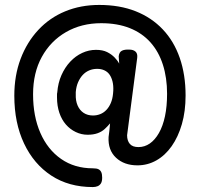

<svg xmlns="http://www.w3.org/2000/svg" viewBox="-20 -617 810 778"><path d="M356 141Q259 141 188 94.5Q117 48 77.5 -35.5Q38 -119 38 -229Q38 -311 63.5 -378.5Q89 -446 135 -495.5Q181 -545 244 -571Q307 -597 382 -597Q465 -597 529.5 -571.5Q594 -546 639.5 -498Q685 -450 708.5 -382Q732 -314 732 -230Q732 -166 717 -114Q702 -62 675.5 -24.5Q649 13 613.5 33Q578 53 537 53Q483 53 450 22Q417 -9 420 -62Q422 -76 423.5 -90Q425 -104 426 -117Q416 -105 404 -94Q392 -83 375 -77Q358 -71 335 -71Q310 -71 287 -82Q264 -93 247 -112.5Q230 -132 220.5 -160Q211 -188 211 -222Q211 -229 211 -234Q211 -239 212 -242Q215 -281 229 -312.5Q243 -344 264.5 -367Q286 -390 313 -402.5Q340 -415 369 -415Q396 -415 414 -406Q432 -397 444.5 -384Q457 -371 463 -359L461 -389Q463 -406 474 -411.5Q485 -417 504 -416Q520 -416 529 -408Q538 -400 536 -383L495 -69Q495 -47 506 -34Q517 -21 541 -21Q566 -21 587 -35.5Q608 -50 624 -78Q640 -106 648.5 -146Q657 -186 657 -237Q657 -302 640 -355Q623 -408 589.5 -445.5Q556 -483 506 -503Q456 -523 390 -523Q310 -523 247.5 -487Q185 -451 149.5 -386.5Q114 -322 114 -235Q114 -146 143.5 -78.5Q173 -11 227.5 27Q282 65 356 65Q372 65 379.5 69Q387 73 390.5 81Q394 89 394 103Q394 118 389 126Q384 134 375.5 137.5Q367 141 356 141ZM357 -149Q372 -149 386 -154.5Q400 -160 411 -171.5Q422 -183 429 -199.5Q436 -216 438 -237L439 -249Q440 -270 436 -286.5Q432 -303 424 -314.5Q416 -326 403 -332Q390 -338 374 -338Q356 -338 341 -331.5Q326 -325 315 -313Q304 -301 296.5 -284Q289 -267 287 -244V-235Q286 -209 294.5 -189.5Q303 -170 319 -159.5Q335 -149 357 -149Z"/></svg>

Font: Fredoka SemiCondensed
Style: Regular
Weight: 400
Width: 4
Designer: Ben Nathan
Foundry: Milena B. Brandão, Ben Nathan
Version: Version 2.001